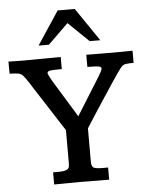

<svg xmlns="http://www.w3.org/2000/svg" viewBox="-58 -913 741 961"><g transform="rotate(-5 312.5 -433.0)"><path d="M174.8 0V-61H200.2Q229.5 -61 241.2 -66.4Q252.9 -71.8 255.1 -79.8Q257.3 -87.9 257.3 -96.2V-266.1Q253.9 -271 241.9 -289.6Q230 -308.1 212.9 -334.7Q195.8 -361.3 177 -390.6Q158.2 -419.9 140.9 -446.5Q123.5 -473.1 111.6 -491.9Q99.6 -510.7 96.7 -515.6Q79.6 -542 69.6 -553.7Q59.6 -565.4 45.4 -568.4Q31.2 -571.3 1 -571.8Q1 -586.9 0.7 -602.3Q0.5 -617.7 0.5 -632.8Q8.3 -632.3 21.7 -632.1Q35.2 -631.8 49.3 -631.6Q63.5 -631.3 73.7 -631.3Q116.7 -631.3 157.7 -632.1Q198.7 -632.8 263.2 -632.8V-571.8H245.6Q216.3 -571.8 203.4 -569.3Q190.4 -566.9 190.4 -557.1Q191.9 -551.3 198 -539.6Q204.1 -527.8 211.4 -515.1Q213.4 -511.7 224.9 -493.2Q236.3 -474.6 252.2 -448.5Q268.1 -422.4 284.2 -396.2Q300.3 -370.1 311.8 -351.3Q323.2 -332.5 324.7 -329.1L439.9 -513.7Q449.7 -529.8 455.6 -540.5Q461.4 -551.3 461.9 -557.6Q461.4 -566.4 448 -568.8Q434.6 -571.3 405.8 -571.3Q402.8 -571.3 398.9 -571.5Q395 -571.8 391.6 -571.8V-632.8Q391.6 -632.8 407.7 -632.6Q423.8 -632.3 446 -632.3Q468.3 -632.3 489.5 -632.1Q510.7 -631.8 521 -631.8Q543.9 -631.8 568.6 -632.1Q593.3 -632.3 624 -632.8V-571.8Q597.7 -571.8 584.7 -569.6Q571.8 -567.4 563.5 -558.6Q555.2 -549.8 542.5 -531.2Q528.3 -511.2 507.8 -480.2Q487.3 -449.2 464.6 -414.6Q441.9 -379.9 421.1 -348.1Q400.4 -316.4 386 -293.7Q371.6 -271 367.7 -265.1V-97.2Q367.7 -76.7 376.5 -68.8Q385.3 -61 425.8 -61H451.2V0Q418.9 0 386.7 -0.2Q354.5 -0.5 310.1 -1Q287.1 -1 262 -0.7Q236.8 -0.5 214.1 -0.2Q191.4 0 174.8 0ZM157.7 -699.2 268.1 -866.2H354L467.8 -699.2H414.6L311.5 -798.8L209.5 -699.2Z"/></g></svg>

Font: Kameron Medium
Style: Regular
Weight: 500
Designer: Vernon Adams
Foundry: Vernon Adams
Version: Version 1.100